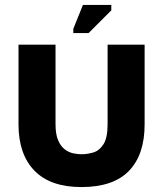

<svg xmlns="http://www.w3.org/2000/svg" viewBox="-20 -744 654 778"><path d="M310 14Q184 14 119.5 -52.5Q55 -119 55 -240V-563H205V-241Q205 -199 216 -174.5Q227 -150 243.5 -138Q260 -126 278 -122.5Q296 -119 310 -119Q333 -119 357.5 -126Q382 -133 399 -159Q416 -185 416 -241V-563H566V-240Q566 -117 502.5 -51.5Q439 14 310 14ZM339 -610H277V-627L316 -724H431V-702Z"/></svg>

Font: Darker Grotesque Light Black
Style: Regular
Weight: 900
Version: Version 1.000;gftools[0.9.28]